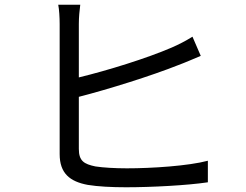

<svg xmlns="http://www.w3.org/2000/svg" viewBox="-20 -789 1040 811"><path d="M319 -769H226C230 -749 232 -715 232 -688C232 -635 232 -234 232 -138C232 -57 275 -22 351 -8C393 -1 452 2 512 2C621 2 771 -6 858 -19V-110C775 -88 621 -78 516 -78C466 -78 415 -81 383 -86C335 -96 313 -109 313 -160V-380C438 -412 620 -469 733 -514C763 -525 799 -541 828 -553L793 -634C764 -616 735 -601 705 -588C601 -543 433 -491 313 -462V-688C313 -716 316 -746 319 -769Z"/></svg>

Font: GenYoGothic2 TW R
Style: Regular
Weight: 400
Version: Version 2.100;PS 2.1;hotconv 16.6.51;makeotf.lib2.5.65220 DE